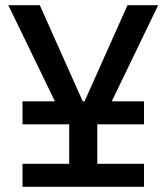

<svg xmlns="http://www.w3.org/2000/svg" viewBox="-20 -718 640 738"><path d="M66.5 0V-88.5H246V-240H66.5V-328.5H191L12 -698H133L298 -328.5H305L470 -698H588L409.5 -328.5H533.5V-240H354V-88.5H533.5V0Z"/></svg>

Font: Lilex Medium
Style: Regular
Weight: 500
Designer: Mike Abbink, Paul van der Laan, Pieter van Rosmalen, Mikhael Khrustik
Foundry: Mikhael Khrustik
Version: Version 1.100